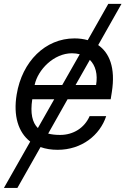

<svg xmlns="http://www.w3.org/2000/svg" viewBox="-34 -747 638 972"><path d="M581 -727.3H514.2L410.2 -543.7C388.8 -549.7 366.1 -552.6 343 -552.6C195.7 -552.6 77.8 -436.1 50.4 -268.5C32.7 -161.6 57.9 -77.4 119 -30.2L-14.2 204.5H54L171.2 -2.5C196.4 6.7 225.5 11.4 257.8 11.4C379.6 11.4 471.9 -62.5 503.6 -159.1H419.7C393.8 -99.4 337 -63.9 270.6 -63.9C247.9 -63.9 227.6 -66.1 209.9 -70.7L307.9 -244.3H526.3L532 -279.8C552.2 -405.9 518.5 -480.5 463.1 -518.8ZM129.3 -244.3H240.4L157.7 -98.7C129.3 -126.8 118.6 -173.3 129.3 -244.3ZM141.3 -316.8C157.3 -394.2 238.6 -477.3 330.3 -477.3C344.5 -477.3 357.6 -475.5 369.7 -472.3L281.2 -316.8ZM348.7 -316.8 420.8 -443.9C449.9 -415.5 461.6 -370 452.4 -316.8Z"/></svg>

Font: Margiela Sans
Style: Italic
Weight: 400
Italic angle: -9.39999°
Designer: Stefan Endress, Andreas Faust
Version: Version 1.100;FEAKit 1.0